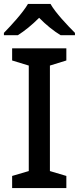

<svg xmlns="http://www.w3.org/2000/svg" viewBox="-24 -961 403 981"><path d="M234 -941H119C93 -896 33 -831 -4 -793V-781H67C102 -803 140 -834 176 -870C211 -834 251 -802 286 -781H359V-793C322 -830 259 -896 234 -941ZM315 0V-62L231 -87V-626L315 -652V-714H38V-652L123 -626V-87L38 -62V0Z"/></svg>

Font: Noto Sans Bassa Vah Medium
Style: Regular
Weight: 500
Designer: Monotype Design Team
Foundry: Monotype Imaging Inc.
Version: Version 2.002